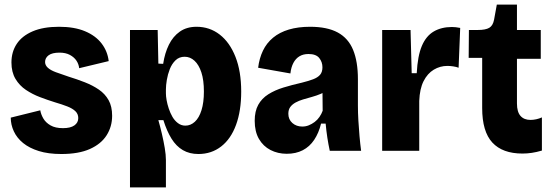

<svg xmlns="http://www.w3.org/2000/svg" viewBox="-20 -659 2416 839"><path d="M248 14Q191 14 149.5 1Q108 -12 81 -34Q54 -56 40.5 -85Q27 -114 27 -145L156 -177Q159 -159 169.5 -141Q180 -123 201 -111Q222 -99 255 -99Q288 -99 305 -111Q322 -123 322 -143Q322 -161 309.5 -173Q297 -185 274 -194Q251 -203 220 -212Q188 -222 155 -234.5Q122 -247 93.5 -266Q65 -285 47.5 -314.5Q30 -344 30 -386Q30 -432 53 -467Q76 -502 122.5 -522Q169 -542 238 -542Q305 -542 351.5 -522.5Q398 -503 424 -469Q450 -435 455 -392L326 -361Q324 -379 314 -394Q304 -409 285.5 -419Q267 -429 240 -429Q208 -429 192.5 -417.5Q177 -406 177 -388Q177 -374 189 -363Q201 -352 224 -343.5Q247 -335 280 -324Q316 -313 350.5 -299.5Q385 -286 412 -267.5Q439 -249 454.5 -221.5Q470 -194 470 -153Q470 -106 446 -68Q422 -30 373 -8Q324 14 248 14Z M548 160V-255V-528H669L672 -381L693 -380Q700 -427 718 -463.5Q736 -500 766 -521Q796 -542 839 -542Q896 -542 940 -508Q984 -474 1009 -410.5Q1034 -347 1034 -259Q1034 -175 1011.5 -113.5Q989 -52 946.5 -19Q904 14 847 14Q808 14 779 -3Q750 -20 729.5 -53Q709 -86 694 -134H672Q680 -106 687.5 -74Q695 -42 700 -12Q705 18 705 40V160ZM790 -110Q813 -110 831.5 -127Q850 -144 860.5 -177.5Q871 -211 871 -259Q871 -309 860 -342.5Q849 -376 830 -393.5Q811 -411 787 -411Q763 -411 747 -395.5Q731 -380 722 -357Q713 -334 709 -310Q705 -286 705 -268V-251Q705 -239 708 -221.5Q711 -204 717.5 -184.5Q724 -165 733.5 -148.5Q743 -132 757.5 -121Q772 -110 790 -110Z M1233 13Q1194 13 1162 -3.5Q1130 -20 1111.5 -52Q1093 -84 1093 -131Q1093 -173 1108.5 -201Q1124 -229 1152.5 -247Q1181 -265 1218.5 -276.5Q1256 -288 1300 -298Q1328 -305 1348 -312.5Q1368 -320 1378.5 -332Q1389 -344 1389 -365Q1389 -388 1375 -405.5Q1361 -423 1328 -423Q1305 -423 1288.5 -413Q1272 -403 1262 -384Q1252 -365 1249 -338L1108 -363Q1113 -404 1129 -437.5Q1145 -471 1173.5 -494.5Q1202 -518 1242.5 -530Q1283 -542 1335 -542Q1410 -542 1456 -517Q1502 -492 1523 -441Q1544 -390 1544 -313V-198Q1544 -167 1546 -132.5Q1548 -98 1551 -64Q1554 -30 1558 0H1421Q1415 -28 1410.5 -57Q1406 -86 1403 -119H1383Q1373 -78 1353 -48Q1333 -18 1303 -2.5Q1273 13 1233 13ZM1301 -106Q1316 -106 1329.5 -111.5Q1343 -117 1355 -126Q1367 -135 1376 -148Q1385 -161 1390 -175L1389 -276L1417 -268Q1401 -257 1382 -249Q1363 -241 1343 -235.5Q1323 -230 1304.5 -224.5Q1286 -219 1271.5 -211Q1257 -203 1248.5 -191.5Q1240 -180 1240 -162Q1240 -137 1257.5 -121.5Q1275 -106 1301 -106Z M1650 0V-266V-528H1774L1779 -339H1801Q1805 -415 1823.5 -458.5Q1842 -502 1875.5 -521.5Q1909 -541 1955 -541Q1963 -541 1972 -540Q1981 -539 1991 -537L1984 -363Q1974 -367 1960 -369Q1946 -371 1935 -371Q1903 -371 1875.5 -354.5Q1848 -338 1831 -304.5Q1814 -271 1812 -218V0Z M2263 12Q2176 12 2131.5 -36Q2087 -84 2087 -187V-406H2028L2029 -528H2068Q2102 -528 2118 -537.5Q2134 -547 2139 -573L2151 -639H2239V-528H2343V-402H2239V-207Q2239 -170 2254.5 -152.5Q2270 -135 2298 -135Q2311 -135 2324 -138Q2337 -141 2348 -146V-1Q2324 6 2303.5 9Q2283 12 2263 12Z"/></svg>

Font: Bricolage Grotesque SemiCondensed ExtraBold
Style: Regular
Weight: 800
Width: 4
Designer: Mathieu Triay
Foundry: Atelier Triay
Version: Version 1.001;gftools[0.9.33.dev8+g029e19f]